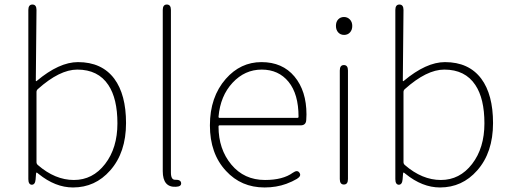

<svg xmlns="http://www.w3.org/2000/svg" viewBox="-20 -814 2252 847"><path d="M302 13Q224 13 150 -47Q143 -53 141.5 -53Q140 -53 139 -48L137 -22Q135 1 120 1Q105 0 105 -24V-770Q105 -794 123 -794Q141 -794 141 -770L138 -459Q138 -454 142 -457Q241 -540 324 -540Q429 -540 484 -467Q536 -397 536 -271Q536 -141 466 -62Q400 13 302 13ZM458 -439Q413 -507 321 -507Q243 -507 147 -421Q141 -416 141 -408V-99Q141 -91 147 -86Q223 -20 306 -20Q389 -20 443.5 -90.5Q498 -161 498 -270Q498 -379 458 -439Z M698 -59V-770Q698 -794 716 -794Q734 -794 734 -770V-53Q734 -20 753 -21Q777 -22 779 -7Q781 9 756 10Q698 13 698 -59Z M1147 13Q1044 13 977 -60Q906 -136 906 -261Q906 -386 976 -466Q1041 -540 1133.5 -540Q1226 -540 1279 -476.5Q1332 -413 1332 -309Q1332 -297 1331 -285Q1330 -261 1306 -261H949Q944 -261 944 -256Q944 -156 1000.5 -88Q1057 -20 1149 -20Q1228 -20 1272 -52Q1292 -66 1301 -52Q1311 -38 1290 -25Q1270 -13 1243 -3Q1199 13 1147 13ZM944 -299Q944 -294 949 -294H1292Q1297 -294 1297 -299Q1297 -399 1253 -453Q1209 -507 1134.5 -507Q1060 -507 1006 -449Q952 -391 944 -299Z M1497 0Q1479 0 1479 -24V-503Q1479 -527 1497 -527Q1515 -527 1515 -503V-24Q1515 0 1497 0ZM1498 -660Q1482 -660 1472 -671Q1462 -682 1462 -700Q1462 -718 1472 -728.5Q1482 -739 1497.5 -739Q1513 -739 1523.5 -728Q1534 -717 1534 -699.5Q1534 -682 1524 -671Q1514 -660 1498 -660Z M1921 13Q1843 13 1769 -47Q1762 -53 1760.5 -53Q1759 -53 1758 -48L1756 -22Q1754 1 1739 1Q1724 0 1724 -24V-770Q1724 -794 1742 -794Q1760 -794 1760 -770L1757 -459Q1757 -454 1761 -457Q1860 -540 1943 -540Q2048 -540 2103 -467Q2155 -397 2155 -271Q2155 -141 2085 -62Q2019 13 1921 13ZM2077 -439Q2032 -507 1940 -507Q1862 -507 1766 -421Q1760 -416 1760 -408V-99Q1760 -91 1766 -86Q1842 -20 1925 -20Q2008 -20 2062.5 -90.5Q2117 -161 2117 -270Q2117 -379 2077 -439Z"/></svg>

Font: Resource Han Rounded KR ExtraLight
Style: Regular
Weight: 250
Designer: Cyano Hao (round all glyphs); Ryoko NISHIZUKA 西塚涼子 (kana, bopomofo & ideographs); Paul D. Hunt (Latin, Greek & Cyrillic)
Foundry: Cyano Hao
Version: 0.990